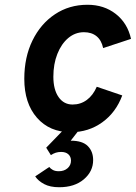

<svg xmlns="http://www.w3.org/2000/svg" viewBox="-20 -543 570 806"><path d="M277.6 12Q188.2 12 135.1 -48.8Q82 -109.5 82 -212Q82 -302.5 116.2 -372.7Q150.4 -442.9 210.4 -482.9Q270.3 -523 347.4 -523Q416.8 -523 466.1 -484.4Q515.4 -445.8 530 -379.8L413 -341.2Q406.1 -373.9 385.4 -390.9Q364.6 -407.8 332.4 -407.8Q295.7 -407.8 266.6 -383.4Q237.5 -358.9 220.8 -316.7Q204 -274.5 204 -221Q204 -167.1 225.8 -135.6Q247.6 -104.2 284.8 -104.2Q318.4 -104.2 344.5 -123.5Q370.7 -142.9 386.2 -178.8L493.2 -142.4Q466.6 -70.7 409.1 -29.4Q351.5 12 277.6 12ZM228.6 243Q190.2 243 165.2 229.7Q140.2 216.3 127.8 197.4L186.8 158Q191.9 164.9 201.8 170.4Q211.6 175.8 226.8 175.8Q249.3 175.8 263.6 163.2Q278 150.6 278 131.4Q278 114.9 267.1 104.8Q256.2 94.8 236.6 94.8Q224.7 94.8 214.3 98Q203.9 101.3 193.6 108.2L174 77L249 -0.4H314.2L276.8 47.6Q326.3 47.6 348.6 70.2Q371 92.7 371 129Q371 176.7 331.9 209.8Q292.8 243 228.6 243Z"/></svg>

Font: Overpass
Style: Italic
Weight: 400
Italic angle: -10°
Designer: Delve Withrington, Dave Bailey, Thomas Jockin
Foundry: Delve Fonts LLC
Version: Version 4.000